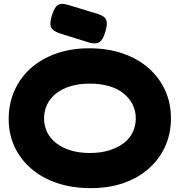

<svg xmlns="http://www.w3.org/2000/svg" viewBox="-20 -952 930 994"><path d="M450 22Q353 22 275 -4.5Q197 -31 141 -79.5Q85 -128 55 -193Q25 -258 25 -335Q25 -415 54.5 -482Q84 -549 138.5 -598Q193 -647 270 -674.5Q347 -702 441 -702Q538 -702 616 -675Q694 -648 749.5 -599Q805 -550 835 -484Q865 -418 865 -339Q865 -261 835.5 -195Q806 -129 751 -80Q696 -31 620 -4.5Q544 22 450 22ZM445 -160Q501 -160 545 -173.5Q589 -187 620 -210.5Q651 -234 667 -267Q683 -300 683 -339Q683 -378 666.5 -411Q650 -444 619.5 -468.5Q589 -493 545 -506Q501 -519 445 -519Q390 -519 346 -506Q302 -493 271 -468.5Q240 -444 224 -411Q208 -378 208 -339Q208 -301 224 -268Q240 -235 271 -211Q302 -187 345.5 -173.5Q389 -160 445 -160ZM447 -730 287 -780Q251 -793 243.5 -813Q236 -833 249 -873Q262 -915 279.5 -926Q297 -937 331 -927L486 -880Q522 -869 530 -848.5Q538 -828 525 -786Q512 -745 495.5 -734Q479 -723 447 -730Z"/></svg>

Font: Fredoka SemiExpanded
Style: Bold
Weight: 700
Width: 6
Designer: Ben Nathan
Foundry: Milena B. Brandão, Ben Nathan
Version: Version 2.001